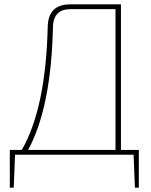

<svg xmlns="http://www.w3.org/2000/svg" viewBox="-20 -710 695 881"><path d="M617 -22V151H599L593 0H49L43 151H25V-22H80Q190 -213 199 -587Q201 -690 302 -690H535V-22ZM510 -22V-668H304Q225 -668 223 -587Q215 -217 109 -22Z"/></svg>

Font: Exo 2.0 Thin
Style: Regular
Weight: 250
Designer: Natanael Gama
Version: Version 1.001;PS 001.001;hotconv 1.0.70;makeotf.lib2.5.58329